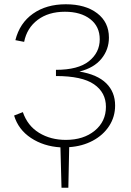

<svg xmlns="http://www.w3.org/2000/svg" viewBox="-20 -684 612 899"><path d="M304 5 300 195H268L263 6Q184 1 125 -38Q66 -77 46 -143L87 -159Q109 -95 163 -62Q217 -29 288 -29Q371 -29 423.5 -72Q476 -115 476 -184Q476 -251 420 -289.5Q364 -328 242 -328V-357Q346 -357 396.5 -397.5Q447 -438 447 -500Q447 -560 402.5 -594.5Q358 -629 284 -629Q207 -629 156.5 -591Q106 -553 93 -488L52 -496Q72 -576 134.5 -620Q197 -664 288 -664Q380 -664 435 -622Q490 -580 490 -508Q490 -452 455 -409Q420 -366 352 -349Q436 -335 477.5 -294Q519 -253 519 -190Q519 -137 491 -94Q463 -51 414 -25Q365 1 304 5Z"/></svg>

Font: Ysabeau Infant Light
Style: Regular
Weight: 300
Designer: Christian Thalmann (Catharsis Fonts)
Version: Version 0.003